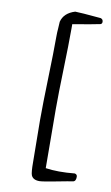

<svg xmlns="http://www.w3.org/2000/svg" viewBox="-99 -790 582 1006"><g transform="rotate(10 192.0 -286.5)"><path d="M361.8 137.2Q345.2 139.2 270 153.8Q201.2 167 186 167Q151.9 167 142.1 144Q136.2 128.9 136.2 75.2Q136.2 24.9 135 -36.6Q133.8 -98.1 133.8 -147.9Q133.8 -235.8 137.9 -372.3Q142.1 -508.8 142.1 -596.2Q142.1 -617.2 144 -638.7Q146 -660.2 146 -673.8Q158.2 -722.2 216.8 -740.2Q241.2 -740.2 354 -730Q367.2 -726.1 367.2 -711.9Q367.2 -703.1 359.9 -699.2Q316.9 -689.9 212.9 -672.9V-648.9Q212.9 -562 209 -434.6Q205.1 -307.1 205.1 -219.2Q205.1 -168.9 206.1 -62Q207 44.9 207 94.2Q272.9 104 361.8 95.2Q375 98.1 375 110.8Q375 133.8 361.8 137.2Z"/></g></svg>

Font: Eadui
Style: Medium
Weight: 500
Designer: Peter S. Baker
Version: Version 1.1